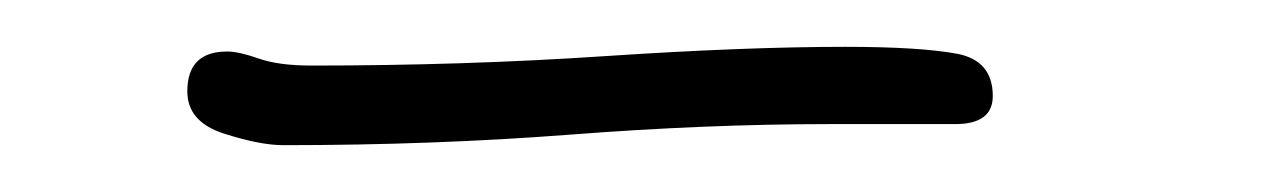

<svg xmlns="http://www.w3.org/2000/svg" viewBox="-20 -15 539 82"><path d="M101 47Q91 47 75.5 42Q60 37 60 24Q60 7 77 7Q82 7 90.5 10Q99 13 113 13Q178 13 238 9Q298 5 341 5Q373 5 389 8Q404 11 404 26Q404 38 388 38H334Q282 38 223.5 42.5Q165 47 101 47Z"/></svg>

Font: Send Flowers
Style: Regular
Weight: 400
Designer: Robert E. Leuschke
Foundry: Robert E. Leuschke
Version: Version 1.010; ttfautohint (v1.8.4.7-5d5b)